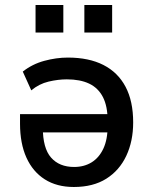

<svg xmlns="http://www.w3.org/2000/svg" viewBox="-20 -738 614 767"><path d="M275 9Q207 9 159 -21.5Q111 -52 85.5 -108.5Q60 -165 60 -244V-282H429V-209H135L151 -229Q151 -146 184 -108.5Q217 -71 276 -71Q316 -71 346 -89.5Q376 -108 393 -144.5Q410 -181 410 -235V-255Q410 -314 391 -350.5Q372 -387 336 -404Q300 -421 247 -421Q212 -421 174 -412Q136 -403 105 -377L71 -452Q109 -482 157 -495Q205 -508 251 -508Q335 -508 393 -478.5Q451 -449 481.5 -391.5Q512 -334 512 -249Q512 -174 484.5 -115.5Q457 -57 404.5 -24Q352 9 275 9ZM317 -608V-718H428V-608ZM122 -608V-718H233V-608Z"/></svg>

Font: Nunito Sans 7pt SemiCondensed SemiBold
Style: Regular
Weight: 600
Width: 4
Designer: Vernon Adams
Foundry: Vernon Adams
Version: Version 3.101;gftools[0.9.27]